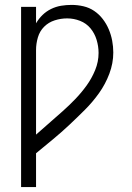

<svg xmlns="http://www.w3.org/2000/svg" viewBox="-20 -548 540 783"><path d="M66 215V-520H127V-453Q138 -472 153.5 -487Q169 -502 188.5 -511.5Q208 -521 229 -524.5Q250 -528 272 -528Q296 -528 320 -522.5Q344 -517 364 -503.5Q384 -490 399 -470.5Q414 -451 423.5 -428.5Q433 -406 437.5 -382Q442 -358 442 -334Q442 -290 426 -247.5Q410 -205 384 -168.5Q358 -132 326.5 -100.5Q295 -69 262.5 -38.5Q230 -8 195.5 20.5Q161 49 127 77V215ZM127 1Q154 -23 181 -46.5Q208 -70 235 -94Q262 -118 287 -144Q312 -170 333 -199Q354 -228 368 -262Q382 -296 382 -332Q382 -359 374 -385.5Q366 -412 349 -432.5Q332 -453 306.5 -463Q281 -473 254 -473Q228 -473 203 -465Q178 -457 160 -439Q142 -421 134.5 -395.5Q127 -370 127 -344Z"/></svg>

Font: Iosevka Term Curly Light
Style: Regular
Weight: 300
Designer: Belleve Invis
Foundry: Belleve Invis
Version: Version 32.3.0